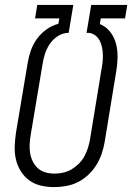

<svg xmlns="http://www.w3.org/2000/svg" viewBox="-20 -755 540 783"><path d="M201 8Q173 8 147 2Q121 -4 100 -19Q79 -34 65 -56.5Q51 -79 45 -104.5Q39 -130 40 -157.5Q41 -185 45 -213L93 -499Q97 -524 106 -549.5Q115 -575 131 -597Q147 -619 169.5 -635Q192 -651 218 -658L222 -680H123L132 -735H279L260 -621H256Q234 -620 214 -606.5Q194 -593 181.5 -573.5Q169 -554 162.5 -532.5Q156 -511 153 -490L105 -204Q102 -185 101 -166Q100 -147 103 -129.5Q106 -112 114 -96Q122 -80 135 -68.5Q148 -57 165.5 -52Q183 -47 202 -47Q220 -47 238 -51Q256 -55 272 -64.5Q288 -74 301.5 -87.5Q315 -101 324 -117.5Q333 -134 338.5 -151.5Q344 -169 347 -186L394 -473Q397 -488 398.5 -503Q400 -518 399.5 -533Q399 -548 396 -562.5Q393 -577 386.5 -589.5Q380 -602 368 -611Q356 -620 341 -621H333L352 -735H499L490 -680H391L387 -657Q412 -647 429 -625.5Q446 -604 453 -577Q460 -550 459.5 -521Q459 -492 454 -464L407 -177Q403 -153 395 -129Q387 -105 373.5 -83Q360 -61 340.5 -42.5Q321 -24 298 -12.5Q275 -1 250 3.5Q225 8 201 8Z"/></svg>

Font: Iosevka Curly Light Oblique
Style: Regular
Weight: 300
Italic angle: -9°
Monospace: yes
Designer: Belleve Invis
Foundry: Belleve Invis
Version: Version 11.1.0; ttfautohint (v1.8.3)